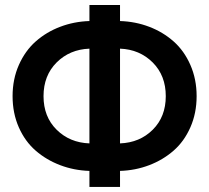

<svg xmlns="http://www.w3.org/2000/svg" viewBox="-20 -740 827 760"><path d="M334 0V-63.5Q272.9 -65.4 218.3 -86.2Q163.6 -106.9 121.3 -143.6Q79.1 -180.2 54.4 -236.1Q29.8 -292 29.8 -359.4Q29.8 -426.8 54.7 -482.9Q79.6 -539.1 121.6 -576.2Q163.6 -613.3 218.3 -634Q272.9 -654.8 334 -656.7V-720.2H455.1V-656.7Q516.1 -654.8 570.6 -634Q625 -613.3 667 -576.2Q709 -539.1 733.6 -482.9Q758.3 -426.8 758.3 -359.4Q758.3 -292 733.6 -236.1Q709 -180.2 667 -143.6Q625 -106.9 570.6 -86.2Q516.1 -65.4 455.1 -63.5V0ZM455.1 -547.4V-172.4Q533.2 -175.3 584.7 -226.6Q636.2 -277.8 636.2 -359.4Q636.2 -440.9 584.5 -492.7Q532.7 -544.4 455.1 -547.4ZM334 -172.4V-547.4Q255.9 -544.4 204.1 -492.7Q152.3 -440.9 152.3 -359.4Q152.3 -277.8 204.1 -226.6Q255.9 -175.3 334 -172.4Z"/></svg>

Font: Vela Sans Bd
Style: Bold
Weight: 700
Designer: Principal design: Mikhail Sharanda - project Manrope.
Design modification: Ravid Balaliev
Foundry: Mikhail Sharanda
Version: Version 1.001